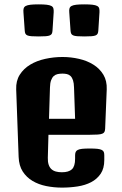

<svg xmlns="http://www.w3.org/2000/svg" viewBox="-20 -854 559 880"><path d="M54.2 -444.3Q52.7 -483.4 70.6 -511.5Q88.4 -539.6 118.4 -557.6Q148.4 -575.7 187.3 -584.2Q226.1 -592.8 266.6 -592.8Q305.2 -592.8 342.3 -584.2Q379.4 -575.7 408.2 -557.6Q437 -539.6 453.9 -511.5Q470.7 -483.4 469.2 -444.3L461.9 -264.2Q461.4 -254.9 458.7 -249.5Q456.1 -244.1 448.7 -241.2Q441.4 -238.3 428 -237.3Q414.6 -236.3 392.6 -236.3H202.1L199.2 -130.9Q198.7 -112.3 202.9 -99.6Q207 -86.9 215.3 -79.1Q223.6 -71.3 235.8 -67.9Q248 -64.5 263.7 -64.5Q294.9 -64.5 309.6 -78.1Q324.2 -91.8 324.2 -126.5V-141.6Q324.2 -150.9 326.7 -157Q329.1 -163.1 336.2 -166.7Q343.3 -170.4 356.4 -171.9Q369.6 -173.3 391.6 -173.3Q413.1 -173.3 426.3 -171.9Q439.5 -170.4 446.5 -166.7Q453.6 -163.1 455.8 -157.2Q458 -151.4 458 -142.1V-120.6Q458 -82 441.4 -57.6Q424.8 -33.2 397.7 -19Q370.6 -4.9 335.7 0.5Q300.8 5.9 264.2 5.9Q227.1 5.9 191.9 -1.2Q156.7 -8.3 129.2 -24.7Q101.6 -41 84.2 -67.9Q66.9 -94.7 65.4 -134.8ZM324.2 -309.6 319.3 -452.6Q318.8 -473.1 314.7 -485.8Q310.5 -498.5 303.5 -505.4Q296.4 -512.2 286.9 -514.4Q277.3 -516.6 266.6 -516.6Q254.4 -516.6 244.1 -514.4Q233.9 -512.2 226.3 -505.4Q218.8 -498.5 214.1 -485.8Q209.5 -473.1 209 -452.6L204.6 -309.6ZM366.7 -687Q346.2 -687 334 -688Q321.8 -689 315.2 -691.9Q308.6 -694.8 306.2 -700.2Q303.7 -705.6 303.2 -714.8L297.4 -798.3Q296.4 -808.6 298.6 -815.7Q300.8 -822.8 308.1 -826.7Q315.4 -830.6 329.3 -832.3Q343.3 -834 366.7 -834Q390.1 -834 404.1 -832.3Q418 -830.6 425.3 -826.7Q432.6 -822.8 434.6 -815.7Q436.5 -808.6 436 -798.3L430.7 -714.8Q430.2 -705.6 427.7 -700.2Q425.3 -694.8 418.7 -691.9Q412.1 -689 399.7 -688Q387.2 -687 366.7 -687ZM156.7 -687Q136.2 -687 124 -688Q111.8 -689 105.2 -691.9Q98.6 -694.8 96.2 -700.2Q93.8 -705.6 93.3 -714.8L87.4 -798.3Q86.4 -808.6 88.6 -815.7Q90.8 -822.8 98.1 -826.7Q105.5 -830.6 119.4 -832.3Q133.3 -834 156.7 -834Q180.2 -834 194.1 -832.3Q208 -830.6 215.3 -826.7Q222.7 -822.8 224.6 -815.7Q226.6 -808.6 226.1 -798.3L220.7 -714.8Q220.2 -705.6 217.8 -700.2Q215.3 -694.8 208.7 -691.9Q202.1 -689 189.7 -688Q177.2 -687 156.7 -687Z"/></svg>

Font: Denk One
Style: Regular
Weight: 400
Designer: Irina Smirnova
Foundry: Irina Smirnova
Version: Version 1.002